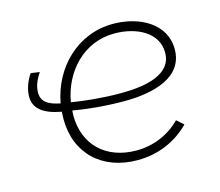

<svg xmlns="http://www.w3.org/2000/svg" viewBox="-81 -628 845 737"><g transform="rotate(-15 341.0 -259.0)"><path d="M381 6C461 6 534 -24 589 -80L562 -104C517 -58 455 -31 386 -31C266 -31 186 -106 186 -224L187 -243C239 -234 310 -226 390 -226C507 -226 628 -257 628 -369C628 -470 530 -524 423 -524C284 -524 176 -419 151 -281C100 -291 75 -309 78 -350C80 -375 91 -398 105 -418L70 -423C55 -402 42 -370 41 -344C37 -291 75 -262 147 -249L146 -220C146 -83 240 6 381 6ZM190 -275C210 -392 297 -487 419 -487C507 -487 589 -446 589 -366C589 -279 485 -259 385 -259C308 -259 239 -267 190 -275Z"/></g></svg>

Font: Fixel Display 20240404 ExLight
Style: Italic
Weight: 200
Italic angle: -10°
Designer: AlfaBravo + MacPaw
Foundry: Kyrylo Tkachov, Marchela Mozhyna, Serhii Makarenko, Maria Weinstein, Zakhar Kryvoshyya
Version: Version 1.211;Glyphs 3.2 (3225)